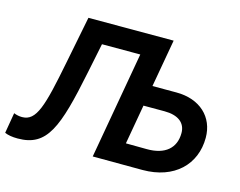

<svg xmlns="http://www.w3.org/2000/svg" viewBox="-131 -851 1266 1012"><g transform="rotate(15 501.5 -344.5)"><path d="M38 11C198 11 241 -104 306 -423L339 -584H548L445 0L717 1C890 1 995 -103 995 -249C995 -362 913 -440 784 -440H653L699 -700H234L183 -442C134 -192 109 -104 31 -104C15 -104 1 -107 -14 -113L-33 -1C-15 7 8 11 38 11ZM596 -112 634 -328H749C823 -328 865 -296 865 -240C865 -158 810 -110 710 -111Z"/></g></svg>

Font: Fixel Display 20240404 SemiBold
Style: Italic
Weight: 600
Italic angle: -10°
Designer: AlfaBravo + MacPaw
Foundry: Kyrylo Tkachov, Marchela Mozhyna, Serhii Makarenko, Maria Weinstein, Zakhar Kryvoshyya
Version: Version 1.211;Glyphs 3.2 (3225)